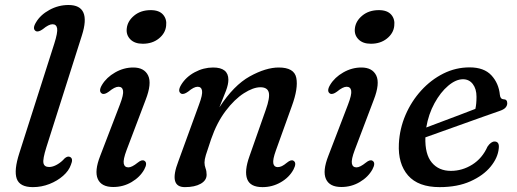

<svg xmlns="http://www.w3.org/2000/svg" viewBox="-20 -738 2069 768"><path d="M307.5 -596 165.5 -149Q150.5 -101.5 153.8 -85.8Q157 -70 176.5 -70Q191.5 -70 208.5 -79.8Q225.5 -89.5 238.5 -104.5Q250 -114.5 259.5 -110.5Q274.5 -104 263.5 -78.5Q255.5 -55 232.5 -34.8Q209.5 -14.5 177.8 -2Q146 10.5 111.5 10.5Q59 10.5 47 -23Q35 -56.5 57.5 -126L197 -563Q211.5 -608.5 208.5 -624.8Q205.5 -641 190 -641Q175 -641 151.5 -621.5Q133.5 -608.5 123.5 -613.5Q108 -622.5 124 -648.5Q141.5 -678.5 177.5 -698.2Q213.5 -718 254 -718Q346.5 -718 307.5 -596Z M551 -563Q518.5 -563 501.2 -580.8Q484 -598.5 487 -624Q490 -653.5 516.5 -675.5Q543 -697.5 583 -697.5Q616.5 -697.5 632.2 -679.5Q648 -661.5 644.5 -634.5Q641.5 -605 615.5 -584Q589.5 -563 551 -563ZM486.5 -138Q472 -99.5 475 -84Q478 -68.5 493.5 -68.5Q507.5 -68.5 531 -87.5Q547.5 -101 557.5 -95Q571.5 -86.5 557 -60Q540 -29.5 506.5 -9.8Q473 10 433 10Q385.5 10 371.2 -22Q357 -54 381 -115L459.5 -319.5Q475 -359.5 472.2 -375.2Q469.5 -391 454 -391Q439 -391 415.5 -371.5Q398 -358.5 388 -363.5Q372.5 -372.5 388 -398.5Q406 -428.5 440.5 -448.2Q475 -468 513 -468Q557 -468 572.5 -436Q588 -404 562.5 -338.5Z M704.5 -363.5Q689 -372.5 704.5 -398.5Q723.5 -430 758.8 -449Q794 -468 832.5 -468Q893.5 -468 893.5 -419Q893.5 -400.5 884 -375.2Q874.5 -350 857.5 -308.5Q915 -397 979.2 -432.5Q1043.5 -468 1095 -468Q1157 -468 1165.2 -426.5Q1173.5 -385 1147.5 -314L1083.5 -136Q1070.5 -100 1073.2 -84.8Q1076 -69.5 1091 -69.5Q1099 -69.5 1107.5 -73.5Q1116 -77.5 1128 -87.5Q1144.5 -101 1154 -95Q1168 -86.5 1154 -60Q1137 -28.5 1103.2 -9Q1069.5 10.5 1030 10.5Q981 10.5 968.8 -21.5Q956.5 -53.5 978 -113.5L1043 -298.5Q1060.5 -348 1055 -368.5Q1049.5 -389 1021.5 -389Q993 -389 955.5 -365Q918 -341 882.8 -294.5Q847.5 -248 824.5 -181.5Q809 -136.5 803.5 -118Q798 -99.5 798 -88Q798 -76 802.2 -64.8Q806.5 -53.5 806.5 -39Q806.5 -16.5 782.8 -3Q759 10.5 719.5 10.5Q653.5 10.5 693.5 -93L776 -319.5Q791 -359.5 788.2 -375.2Q785.5 -391 770.5 -391Q755.5 -391 732.5 -371.5Q714.5 -358.5 704.5 -363.5Z M1463.5 -563Q1431 -563 1413.8 -580.8Q1396.5 -598.5 1399.5 -624Q1402.5 -653.5 1429 -675.5Q1455.5 -697.5 1495.5 -697.5Q1529 -697.5 1544.8 -679.5Q1560.5 -661.5 1557 -634.5Q1554 -605 1528 -584Q1502 -563 1463.5 -563ZM1399 -138Q1384.5 -99.5 1387.5 -84Q1390.5 -68.5 1406 -68.5Q1420 -68.5 1443.5 -87.5Q1460 -101 1470 -95Q1484 -86.5 1469.5 -60Q1452.5 -29.5 1419 -9.8Q1385.5 10 1345.5 10Q1298 10 1283.8 -22Q1269.5 -54 1293.5 -115L1372 -319.5Q1387.5 -359.5 1384.8 -375.2Q1382 -391 1366.5 -391Q1351.5 -391 1328 -371.5Q1310.5 -358.5 1300.5 -363.5Q1285 -372.5 1300.5 -398.5Q1318.5 -428.5 1353 -448.2Q1387.5 -468 1425.5 -468Q1469.5 -468 1485 -436Q1500.5 -404 1475 -338.5Z M1975 -144Q1971.5 -107 1942.5 -71.5Q1913.5 -36 1861.8 -12.8Q1810 10.5 1738.5 10.5Q1653 10.5 1612.2 -36.2Q1571.5 -83 1575.5 -163Q1578.5 -223.5 1602.2 -278.5Q1626 -333.5 1665 -376.2Q1704 -419 1753.5 -443.8Q1803 -468.5 1858.5 -468.5Q1916 -468.5 1945.5 -436.8Q1975 -405 1979.5 -358.5Q1981.5 -341.5 1993.5 -341Q2009 -341 2009 -325Q2009 -315.5 2002 -307.5Q1995 -299.5 1976.5 -293.5Q1950 -284.5 1911.8 -270.8Q1873.5 -257 1831.2 -242Q1789 -227 1749.5 -212.8Q1710 -198.5 1681.5 -188.5Q1679.5 -121 1707.2 -87.8Q1735 -54.5 1783.5 -54.5Q1829 -54.5 1869 -79.5Q1909 -104.5 1930 -151.5Q1944 -172 1958.5 -172Q1978.5 -171.5 1975 -144ZM1832 -421Q1803.5 -421 1772.8 -395Q1742 -369 1718 -325.2Q1694 -281.5 1685 -228Q1713 -238.5 1748 -251.8Q1783 -265 1818.2 -278.2Q1853.5 -291.5 1881.5 -302.5Q1886 -322 1886 -351Q1886 -382.5 1871.2 -401.8Q1856.5 -421 1832 -421Z"/></svg>

Font: Fraunces 9pt Soft
Style: Italic
Weight: 400
Italic angle: -16°
Version: Version 1.000;[0bf87f6ff]